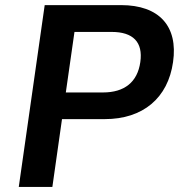

<svg xmlns="http://www.w3.org/2000/svg" viewBox="-20 -739 707 759"><path d="M187 0 225.1 -268.1H394C545.4 -268.1 644 -351.6 664.1 -493.7C684.6 -635.3 609.4 -718.8 458.5 -718.8H156.7L54.2 0ZM274.4 -612.8H421.4C505.9 -612.8 545.9 -572.8 534.7 -493.7C523.4 -414.1 471.7 -373.5 387.2 -373.5H240.2Z"/></svg>

Font: Winston SemiBold
Style: Italic
Weight: 600
Italic angle: -8.13011°
Designer: Vernon Adams, Kim Jin-seong, David Berlow, Cristiano Sobral
Foundry: The Winston Project Authors
Version: Version 3.004